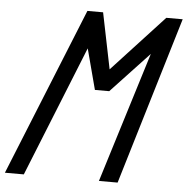

<svg xmlns="http://www.w3.org/2000/svg" viewBox="-92 -778 811 829"><g transform="rotate(5 313.5 -363.5)"><path d="M269 -566 41.5 0H-40.5L253.5 -727H321.5L371 -484L595.5 -727H666.5L448 0H367L542.5 -566L377.5 -390H315.5Z"/></g></svg>

Font: JuliaMono
Style: Italic
Weight: 400
Italic angle: -9°
Monospace: yes
Designer: cormullion
Foundry: corm
Version: Version 0.057; ttfautohint (v1.8.4)